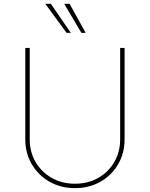

<svg xmlns="http://www.w3.org/2000/svg" viewBox="-20 -980 790 1012"><path d="M613.3 -727.5H636.7V-246.1Q636.7 -172.4 602.5 -114Q568.4 -55.7 509 -22Q449.7 11.7 375 11.7Q300.8 11.7 241.5 -22Q182.1 -55.7 147.7 -114Q113.3 -172.4 113.3 -246.1V-727.5H136.7V-246.1Q136.7 -178.7 167.7 -125.7Q198.7 -72.8 252.7 -42.2Q306.6 -11.7 375 -11.7Q443.8 -11.7 497.6 -42.2Q551.3 -72.8 582.3 -125.7Q613.3 -178.7 613.3 -246.1ZM331.1 -806.6 218.8 -960H248L353.5 -806.6ZM409.2 -806.6 318.4 -960H346.7L431.6 -806.6Z"/></svg>

Font: Inter Tight Thin
Style: Regular
Weight: 250
Designer: Rasmus Andersson
Foundry: rsms
Version: Version 3.004